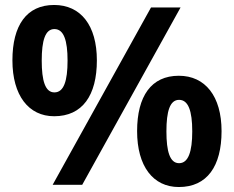

<svg xmlns="http://www.w3.org/2000/svg" viewBox="-20 -744 942 773"><path d="M198 -724C87 -724 30 -642 30 -501C30 -360 95 -276 198 -276C312 -276 370 -360 370 -501C370 -642 305 -724 198 -724ZM707 -714H588L192 0H311ZM199 -627C237 -627 252 -581 252 -500C252 -418 237 -372 199 -372C162 -372 148 -419 148 -500C148 -581 162 -627 199 -627ZM700 -439C589 -439 532 -357 532 -216C532 -75 596 9 700 9C814 9 872 -75 872 -216C872 -357 806 -439 700 -439ZM701 -342C738 -342 754 -298 754 -215C754 -133 738 -87 701 -87C664 -87 650 -134 650 -215C650 -296 664 -342 701 -342Z"/></svg>

Font: Noto Sans Canadian Aboriginal
Style: Bold
Weight: 700
Designer: Monotype Design Team, Typotheque's Kevin King
Foundry: Monotype Imaging Inc.
Version: Version 2.004